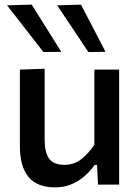

<svg xmlns="http://www.w3.org/2000/svg" viewBox="-20 -798 603 830"><path d="M218 12Q140.5 12 103.2 -33.2Q66 -78.5 66 -165.5V-497L173 -501V-194Q173 -140.5 191.8 -113Q210.5 -85.5 259.5 -85.5Q301 -85.5 332.8 -111Q364.5 -136.5 388 -172.5V-497H495V0H403.5L399.5 -85H389Q373 -61.5 348.5 -39.2Q324 -17 291.5 -2.5Q259 12 218 12ZM167.5 -573Q129 -622.5 90 -673Q50.5 -723 10.5 -775L117 -778Q148.5 -727 181 -676L245 -574ZM362 -573Q329.5 -622 295.5 -673Q261.5 -723 227 -775L330 -778Q356.5 -727 383 -676.5Q409.5 -625.5 436 -574Z"/></svg>

Font: Heraclito Medium
Style: Regular
Weight: 500
Designer: Kostas Bartsokas (font) & Cristiano Sobral (main changes)
Foundry: Kostas Bartsokas (font) & Cristiano Sobral (main changes)
Version: Version 1.00;July 8, 2020;FontCreator 13.0.0.2655 64-bit